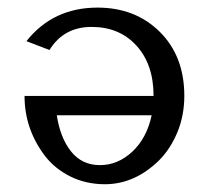

<svg xmlns="http://www.w3.org/2000/svg" viewBox="-20 -470 542 500"><path d="M43.9 0ZM48.8 -362.8Q118.2 -450.2 233.9 -450.2Q332.5 -450.2 396.2 -387Q460 -323.7 460 -220.2Q460 -169.4 441.9 -125.5Q423.8 -82 394.5 -52.7Q331.5 9.3 253.9 9.8Q203.6 9.8 162.6 -10.7Q122.1 -31.2 96.7 -64.5Q43.9 -134.3 43.9 -220.2H379.9Q379.9 -302.2 335.4 -351.1Q291 -399.9 218.5 -399.9Q146 -399.9 108.9 -339.8ZM375 -169.9H127.9Q136.7 -111.3 165 -75.7Q193.4 -40 240.2 -40Q287.1 -40 324.7 -75.2Q362.3 -110.4 375 -169.9Z"/></svg>

Font: Pfennig
Style: Medium
Weight: 500
Version: Version 20120410 ; ttfautohint (v0.8)